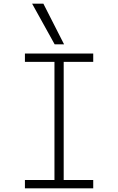

<svg xmlns="http://www.w3.org/2000/svg" viewBox="-20 -1020 640 1040"><path d="M115 0V-45H275V-685H115V-730H485V-685H325V-45H485V0ZM276 -780 154 -1000H215L327 -780Z"/></svg>

Font: M PLUS Code Latin 60 Light
Style: Regular
Weight: 300
Width: 7
Monospace: yes
Designer: Coji Morishita
Foundry: UNDERFOREST DESIGN
Version: Version 1.005; ttfautohint (v1.8.3)